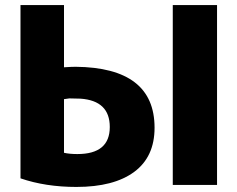

<svg xmlns="http://www.w3.org/2000/svg" viewBox="-20 -720 935 759"><path d="M61 -700H233V-454Q263 -456 279 -456Q591 -453 591 -215Q591 -100 510.5 -40.5Q430 19 282 19Q160 19 61 -15ZM414 -218Q414 -322 298 -330Q291 -330 276.5 -330.5Q262 -331 254 -331L233 -328V-116Q255 -111 286 -111Q414 -111 414 -218ZM838 11H663V-700H838Z"/></svg>

Font: Repo
Style: ExtraBold
Weight: 800
Designer: Stefan Peev
Foundry: Context Ltd
Version: Version 001.000